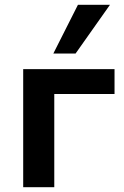

<svg xmlns="http://www.w3.org/2000/svg" viewBox="-20 -783 519 803"><path d="M77 0V-494H459V-390H207V0ZM203 -559 306 -763H440L296 -559Z"/></svg>

Font: Nunito Sans 10pt
Style: Bold
Weight: 700
Designer: Vernon Adams
Foundry: Vernon Adams
Version: Version 3.101;gftools[0.9.27]